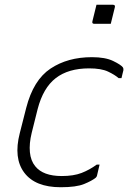

<svg xmlns="http://www.w3.org/2000/svg" viewBox="-20 -776 540 806"><path d="M366 -536Q422 -536 455 -520Q488 -504 496 -493Q499 -488 498 -481Q496 -472 494 -465Q492 -458 490 -448H478Q462 -462 433.5 -475.5Q405 -489 354 -489Q267 -489 214 -448Q161 -407 138 -318L113 -218Q102 -173 105.5 -137Q109 -101 128 -78Q161 -37 239 -37Q289 -37 322.5 -50Q356 -63 386 -85H398Q396 -76 392.5 -61.5Q389 -47 387 -38Q386 -34 382 -30Q366 -17 333 -3.5Q300 10 235 10Q128 10 82 -51Q36 -112 63 -217L90 -323Q120 -440 192 -488Q264 -536 366 -536ZM385 -756H454Q465 -756 462 -745L445 -676H376Q365 -676 368 -687Z"/></svg>

Font: Recursive Sn Lnr St Lt
Style: Italic
Weight: 300
Italic angle: -15°
Version: Version 1.079;hotconv 1.0.112;makeotfexe 2.5.65598; ttfautoh